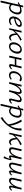

<svg xmlns="http://www.w3.org/2000/svg" viewBox="2779 -3315 802 6446"><g transform="rotate(90 3180.0 -92.0)"><path d="M-23 289 145 -466 202 -473 180 -349 37 289ZM216 5Q183 5 156.5 -6.5Q130 -18 112 -37.5Q94 -57 86 -80L111 -108Q128 -79 154 -60.5Q180 -42 214 -42Q250 -42 281.5 -64Q313 -86 337 -126Q361 -166 372 -218Q387 -289 366 -328Q345 -367 285 -367Q263 -367 234 -361Q205 -355 173 -344Q141 -333 109 -317Q77 -301 49 -280L32 -310Q77 -345 128 -368.5Q179 -392 228 -404Q277 -416 314 -416Q368 -416 398.5 -392.5Q429 -369 438 -327.5Q447 -286 437 -233Q424 -169 392 -114.5Q360 -60 315 -27.5Q270 5 216 5Z M650 9Q598 9 563 -16.5Q528 -42 515.5 -87Q503 -132 516 -192Q530 -255 567.5 -307Q605 -359 657 -391Q709 -423 768 -423Q808 -423 829 -408.5Q850 -394 856.5 -371Q863 -348 858 -322Q849 -279 808.5 -247Q768 -215 705 -194.5Q642 -174 564 -163L566 -203Q632 -214 682.5 -231.5Q733 -249 763 -272Q793 -295 799 -319Q801 -329 798.5 -342Q796 -355 785 -364.5Q774 -374 747 -374Q707 -374 673 -348.5Q639 -323 615 -282.5Q591 -242 580 -197Q569 -151 574.5 -116Q580 -81 602.5 -61.5Q625 -42 664 -42Q689 -42 719.5 -52.5Q750 -63 779 -88L803 -55Q780 -35 754.5 -20Q729 -5 703 2Q677 9 650 9Z M973 -102 949 -117Q997 -188 1051 -245Q1105 -302 1164.5 -345.5Q1224 -389 1289 -422L1323 -375Q1279 -356 1233 -331Q1187 -306 1141 -273Q1095 -240 1052.5 -197.5Q1010 -155 973 -102ZM904 0 992 -414H1054L954 0ZM1209 5Q1171 5 1142 -20.5Q1113 -46 1097 -101.5Q1081 -157 1078 -247L1124 -293Q1128 -202 1143 -149Q1158 -96 1180 -72.5Q1202 -49 1230 -49Q1245 -49 1259.5 -55Q1274 -61 1286.5 -69Q1299 -77 1306 -83L1327 -58Q1300 -30 1272 -12.5Q1244 5 1209 5Z M1512 8Q1459 8 1426 -18Q1393 -44 1382 -89.5Q1371 -135 1383 -192Q1396 -258 1431 -310Q1466 -362 1516 -392.5Q1566 -423 1623 -423Q1675 -423 1708 -397.5Q1741 -372 1753 -327Q1765 -282 1752 -223Q1739 -160 1704.5 -107.5Q1670 -55 1620.5 -23.5Q1571 8 1512 8ZM1528 -40Q1567 -40 1599 -65Q1631 -90 1653.5 -131Q1676 -172 1686 -219Q1699 -285 1680 -329.5Q1661 -374 1608 -374Q1573 -374 1540.5 -352Q1508 -330 1484 -290Q1460 -250 1449 -197Q1436 -126 1457 -83Q1478 -40 1528 -40Z M2159 5Q2141 5 2128 -3.5Q2115 -12 2110.5 -31.5Q2106 -51 2113 -82L2190 -414H2252L2175 -89Q2171 -71 2174 -60Q2177 -49 2191 -49Q2206 -49 2223 -61.5Q2240 -74 2262 -95L2284 -69Q2251 -34 2219.5 -14.5Q2188 5 2159 5ZM1826 0 1914 -414H1976L1887 0ZM1894 -187 1904 -239H2184L2173 -187Z M2483 8Q2433 8 2399 -17Q2365 -42 2352.5 -87.5Q2340 -133 2352 -192Q2365 -257 2401 -309Q2437 -361 2488 -392Q2539 -423 2596 -423Q2627 -423 2651.5 -412.5Q2676 -402 2692 -380L2647 -338Q2635 -354 2618 -362Q2601 -370 2578 -370Q2540 -370 2507 -346.5Q2474 -323 2450.5 -283.5Q2427 -244 2417 -197Q2402 -126 2424 -84Q2446 -42 2497 -42Q2528 -42 2557 -54.5Q2586 -67 2608 -88L2633 -56Q2603 -27 2564 -9.5Q2525 8 2483 8Z M3314 5Q3295 5 3282 -3Q3269 -11 3265 -28.5Q3261 -46 3267 -72L3319 -284Q3328 -319 3320.5 -342Q3313 -365 3281 -365Q3251 -365 3216 -338.5Q3181 -312 3147 -263.5Q3113 -215 3085.5 -148Q3058 -81 3043 0H2999Q3022 -101 3056 -179Q3090 -257 3131 -310.5Q3172 -364 3216 -391.5Q3260 -419 3302 -419Q3333 -419 3355.5 -405Q3378 -391 3385.5 -361.5Q3393 -332 3381 -284L3330 -89Q3326 -71 3329 -60Q3332 -49 3346 -49Q3361 -49 3378 -61.5Q3395 -74 3418 -95L3440 -69Q3406 -34 3374.5 -14.5Q3343 5 3314 5ZM2711 0 2805 -414H2864L2772 0ZM2733 0Q2753 -90 2785.5 -166.5Q2818 -243 2858.5 -300Q2899 -357 2944.5 -388Q2990 -419 3037 -419Q3084 -419 3101.5 -383.5Q3119 -348 3104 -289L3034 0H2983L3047 -287Q3056 -322 3048 -343.5Q3040 -365 3010 -365Q2981 -365 2946 -337Q2911 -309 2877 -259Q2843 -209 2815 -143Q2787 -77 2773 0Z M3444 289 3612 -466 3669 -473 3647 -349 3504 289ZM3683 5Q3650 5 3623.5 -6.5Q3597 -18 3579 -37.5Q3561 -57 3553 -80L3578 -108Q3595 -79 3621 -60.5Q3647 -42 3681 -42Q3717 -42 3748.5 -64Q3780 -86 3804 -126Q3828 -166 3839 -218Q3854 -289 3833 -328Q3812 -367 3752 -367Q3730 -367 3701 -361Q3672 -355 3640 -344Q3608 -333 3576 -317Q3544 -301 3516 -280L3499 -310Q3544 -345 3595 -368.5Q3646 -392 3695 -404Q3744 -416 3781 -416Q3835 -416 3865.5 -392.5Q3896 -369 3905 -327.5Q3914 -286 3904 -233Q3891 -169 3859 -114.5Q3827 -60 3782 -27.5Q3737 5 3683 5Z M3916 289 3889 231Q3959 194 4019 145.5Q4079 97 4126.5 39Q4174 -19 4206.5 -84Q4239 -149 4255 -219Q4264 -265 4267.5 -314Q4271 -363 4267 -414H4337Q4339 -376 4335.5 -337.5Q4332 -299 4324 -259Q4306 -178 4267 -99Q4228 -20 4173.5 51.5Q4119 123 4053.5 183.5Q3988 244 3916 289ZM4134 56Q4127 -34 4102 -118.5Q4077 -203 4043 -275.5Q4009 -348 3972 -403L4036 -422Q4071 -368 4101.5 -297Q4132 -226 4153.5 -148Q4175 -70 4180 8Z M4481 -102 4457 -117Q4505 -188 4559 -245Q4613 -302 4672.5 -345.5Q4732 -389 4797 -422L4831 -375Q4787 -356 4741 -331Q4695 -306 4649 -273Q4603 -240 4560.5 -197.5Q4518 -155 4481 -102ZM4412 0 4500 -414H4562L4462 0ZM4717 5Q4679 5 4650 -20.5Q4621 -46 4605 -101.5Q4589 -157 4586 -247L4632 -293Q4636 -202 4651 -149Q4666 -96 4688 -72.5Q4710 -49 4738 -49Q4753 -49 4767.5 -55Q4782 -61 4794.5 -69Q4807 -77 4814 -83L4835 -58Q4808 -30 4780 -12.5Q4752 5 4717 5Z M4990 6Q4959 6 4936 -9Q4913 -24 4905 -56.5Q4897 -89 4908 -142L4970 -414H5032L4971 -148Q4959 -94 4971 -71Q4983 -48 5013 -48Q5045 -48 5077.5 -69.5Q5110 -91 5141.5 -136.5Q5173 -182 5200 -251Q5227 -320 5247 -414H5289Q5265 -300 5230.5 -220Q5196 -140 5156 -90Q5116 -40 5073.5 -17Q5031 6 4990 6ZM5257 195 5204 170Q5229 133 5247 91.5Q5265 50 5278.5 10.5Q5292 -29 5301 -63L5335 -66Q5331 -37 5324 -3.5Q5317 30 5307.5 65Q5298 100 5285 133.5Q5272 167 5257 195ZM5219 5Q5203 5 5191 -3.5Q5179 -12 5175.5 -29.5Q5172 -47 5178 -72L5254 -414H5306L5234 -89Q5230 -70 5233 -59.5Q5236 -49 5250 -49Q5262 -49 5275.5 -57Q5289 -65 5306 -80L5335 -66Q5304 -31 5275 -13Q5246 5 5219 5Z M5505 6Q5483 6 5464 -2Q5445 -10 5432 -28Q5419 -46 5416 -76.5Q5413 -107 5423 -152L5483 -414H5545L5486 -159Q5474 -106 5482 -77Q5490 -48 5524 -48Q5550 -48 5582 -69Q5614 -90 5646 -134Q5678 -178 5706 -247.5Q5734 -317 5753 -414H5790Q5766 -302 5733 -222Q5700 -142 5661.5 -91.5Q5623 -41 5583 -17.5Q5543 6 5505 6ZM5725 5Q5708 5 5696.5 -3.5Q5685 -12 5681.5 -29.5Q5678 -47 5683 -72L5760 -414H5811L5740 -89Q5735 -69 5738 -59Q5741 -49 5755 -49Q5770 -49 5787 -61.5Q5804 -74 5827 -95L5849 -69Q5816 -33 5784.5 -14Q5753 5 5725 5Z M6015 6Q5993 6 5974 -2Q5955 -10 5942 -28Q5929 -46 5926 -76.5Q5923 -107 5933 -152L5993 -414H6055L5996 -159Q5984 -106 5992 -77Q6000 -48 6034 -48Q6060 -48 6092 -69Q6124 -90 6156 -134Q6188 -178 6216 -247.5Q6244 -317 6263 -414H6300Q6276 -302 6243 -222Q6210 -142 6171.5 -91.5Q6133 -41 6093 -17.5Q6053 6 6015 6ZM6235 5Q6218 5 6206.5 -3.5Q6195 -12 6191.5 -29.5Q6188 -47 6193 -72L6270 -414H6321L6250 -89Q6245 -69 6248 -59Q6251 -49 6265 -49Q6280 -49 6297 -61.5Q6314 -74 6337 -95L6359 -69Q6326 -33 6294.5 -14Q6263 5 6235 5Z"/></g></svg>

Font: Ysabeau Infant
Style: Italic
Weight: 400
Italic angle: -12°
Designer: Christian Thalmann (Catharsis Fonts)
Version: Version 2.001;gftools[0.9.30]; featfreeze: ss01,ss02,lnum